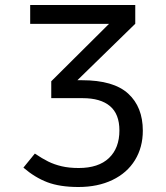

<svg xmlns="http://www.w3.org/2000/svg" viewBox="-20 -726 655 757"><path d="M303.1 -409.7Q427.7 -409.7 485.4 -356.9Q543.1 -304.1 543.1 -210.8Q543.1 -145.1 512.1 -94.6Q481 -44.1 423.3 -16.4Q365.6 11.3 289.2 11.3Q216.4 11.3 166.9 -7.4Q117.4 -26.2 72.3 -65.1L117.4 -120.5Q146.2 -101 170 -89.2Q193.8 -77.4 223.1 -70.5Q252.3 -63.6 290.3 -63.6Q368.2 -63.6 409.5 -102.8Q450.8 -142.1 450.8 -211.8Q450.8 -276.4 413.6 -307.7Q376.4 -339 306.2 -339H182.1V-405.6L409.7 -631.8H99V-706.2H513.3V-632.3L285.1 -409.7Z"/></svg>

Font: Fira Code
Style: Regular
Weight: 400
Designer: Carrois Corporate, Edenspiekermann AG, Nikita Prokopov
Foundry: Carrois Corporate, Edenspiekermann AG, Nikita Prokopov
Version: Version 5.002